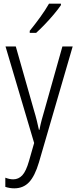

<svg xmlns="http://www.w3.org/2000/svg" viewBox="-20 -785 421 1046"><path d="M10 -532H66L163 -191Q175 -151 181 -126Q187 -101 192 -78H195Q200 -105 207.5 -133Q215 -161 224 -191L320 -532H376L192 100Q170 174 138.5 207.5Q107 241 58 241Q45 241 33 239Q21 237 9 233V183Q19 187 30 189.5Q41 192 52 192Q81 192 101.5 170Q122 148 138 92L166 -6ZM312 -757Q297 -735 273.5 -707Q250 -679 224 -652Q198 -625 177 -606H142V-617Q172 -654 199.5 -692Q227 -730 247 -765H312Z"/></svg>

Font: Noto Sans Khmer UI Condensed Light
Style: Regular
Weight: 300
Width: 3
Designer: Danh Hong and the Monotype Design Team
Foundry: Monotype Imaging Inc.
Version: Version 2.002; ttfautohint (v1.8.4.7-5d5b)